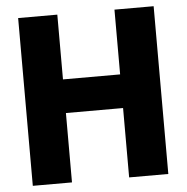

<svg xmlns="http://www.w3.org/2000/svg" viewBox="-52 -779 808 830"><g transform="rotate(-5 352.0 -364.0)"><path d="M57 -728H227V-447H475V-728H645V0H475V-301H227V0H57Z"/></g></svg>

Font: Murecho
Style: Bold
Weight: 700
Designer: Neil Summerour
Foundry: Positype
Version: Version 1.010; ttfautohint (v1.8.3)